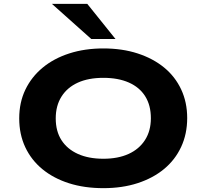

<svg xmlns="http://www.w3.org/2000/svg" viewBox="-20 -968 1075 999"><path d="M518 11Q419 11 339 -14.5Q259 -40 201 -87.5Q143 -135 111.5 -202Q80 -269 80 -352Q80 -435 112 -501.5Q144 -568 202 -616Q260 -664 340.5 -690Q421 -716 518 -716Q616 -716 696 -690Q776 -664 833.5 -617Q891 -570 922.5 -503Q954 -436 954 -354Q954 -271 922.5 -203.5Q891 -136 833.5 -88.5Q776 -41 696 -15Q616 11 518 11ZM518 -142Q594 -142 649 -167Q704 -192 734.5 -239.5Q765 -287 765 -353Q765 -420 735.5 -467Q706 -514 650.5 -538.5Q595 -563 518 -563Q440 -563 385 -538Q330 -513 300 -465.5Q270 -418 270 -352Q270 -285 300 -238.5Q330 -192 385.5 -167Q441 -142 518 -142ZM455 -765 250 -948H434L581 -765Z"/></svg>

Font: Nunito Sans 7pt Expanded ExtraBold
Style: Regular
Weight: 800
Width: 7
Designer: Vernon Adams
Foundry: Vernon Adams
Version: Version 3.101;gftools[0.9.27]